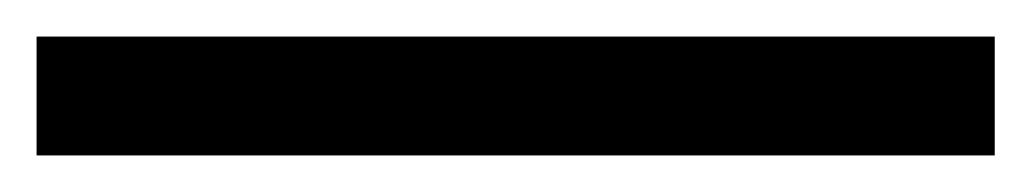

<svg xmlns="http://www.w3.org/2000/svg" viewBox="-20 106 564 105"><path d="M524 191H0V126H524Z"/></svg>

Font: Repo Regular
Style: Regular
Weight: 400
Designer: Stefan Peev
Foundry: Context Ltd
Version: Version 1.502